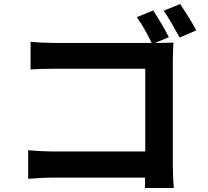

<svg xmlns="http://www.w3.org/2000/svg" viewBox="-20 -887 1040 961"><path d="M799 -833C826 -797 856 -740 879 -699L962 -735C944 -772 906 -830 882 -867ZM845 -582C845 -611 847 -651 848 -674C831 -673 790 -672 761 -672H756L825 -701C806 -739 771 -798 747 -835L665 -801C690 -766 720 -713 739 -672H257C222 -672 172 -674 133 -678V-539C161 -542 214 -543 257 -543H707V-129H245C200 -129 156 -132 121 -135V8C153 5 210 2 249 2H706C706 21 706 38 705 54H850C847 24 845 -29 845 -64Z"/></svg>

Font: Spoqa Han Sans Neo Bold
Style: Bold
Weight: 700
Designer: [Spoqa Han Sans Neo] Dong-huui Kim  Younghwa Kang  Yujin Lee  [Noto Sans] Ryoko NISHIZUKA  (kana & ideographs); Paul D. 
Foundry: Spoqa (http://www.spoqa-han-sans.com)
Version: Version 1.000